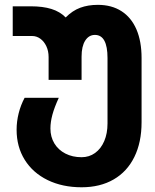

<svg xmlns="http://www.w3.org/2000/svg" viewBox="-20 -576 640 792"><path d="M48.5 -41Q48.5 -75 57 -108.8Q65.5 -142.5 81.5 -172.5H222.5Q204.5 -133.5 196.2 -103Q188 -72.5 188 -46Q188 -11.5 204.2 15.5Q220.5 42.5 249.8 57.5Q279 72.5 316.5 72.5Q348 72.5 372.2 55Q396.5 37.5 410 6Q423.5 -25.5 423.5 -67V-336.5Q423.5 -432 371.5 -432Q346.5 -432 331.5 -408.5Q316.5 -385 316.5 -342.5V-246.5H180.5V-340.5Q180.5 -365.5 171.2 -385.2Q162 -405 146.5 -416.2Q131 -427.5 112.5 -427.5H32.5V-550H106.5Q157 -550 192.2 -539Q227.5 -528 251 -504Q278.5 -532 310.8 -544Q343 -556 383.5 -556Q440.5 -556 481 -530Q521.5 -504 542.8 -454.8Q564 -405.5 564 -336.5V-72Q564 11 534.2 71.5Q504.5 132 448.8 164.2Q393 196.5 316.5 196.5Q237.5 196.5 176.5 166.8Q115.5 137 82 83.2Q48.5 29.5 48.5 -41Z"/></svg>

Font: JuliaMono ExtraBold
Style: Regular
Weight: 800
Monospace: yes
Designer: cormullion
Foundry: corm
Version: Version 0.055; ttfautohint (v1.8.4)